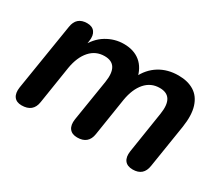

<svg xmlns="http://www.w3.org/2000/svg" viewBox="-95 -712 1068 932"><g transform="rotate(30 438.5 -245.5)"><path d="M89 8Q60 8 46.5 -10.5Q33 -29 38 -63L98 -437Q107 -497 167 -497Q196 -497 209.5 -478.5Q223 -460 218 -427L208 -362L201 -387Q229 -444 274.5 -471.5Q320 -499 372 -499Q428 -499 464 -469.5Q500 -440 512 -382L499 -388Q525 -442 571 -470.5Q617 -499 678 -499Q730 -499 765.5 -477Q801 -455 815.5 -409Q830 -363 819 -292L781 -52Q772 8 712 8Q681 8 667 -10.5Q653 -29 658 -63L694 -294Q711 -401 629 -401Q580 -401 548 -364.5Q516 -328 505 -263L472 -52Q463 8 401 8Q371 8 357 -10.5Q343 -29 348 -63L385 -294Q402 -401 320 -401Q271 -401 238.5 -364.5Q206 -328 195 -263L162 -52Q153 8 89 8Z"/></g></svg>

Font: Nunito Variable Extra Light
Style: Italic
Weight: 200
Italic angle: -9°
Designer: Vernon Adams
Foundry: Vernon Adams
Version: Version 3.602